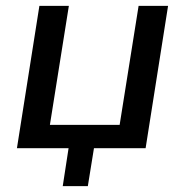

<svg xmlns="http://www.w3.org/2000/svg" viewBox="-20 -508 633 658"><path d="M195 130 215 0H38L115 -488H216L151 -80H390L455 -488H556L479 0H302L281 130Z"/></svg>

Font: Nunito Sans 12pt SemiBold
Style: Italic
Weight: 600
Italic angle: -9°
Designer: Vernon Adams
Foundry: Vernon Adams
Version: Version 3.101;gftools[0.9.27]